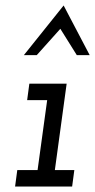

<svg xmlns="http://www.w3.org/2000/svg" viewBox="-20 -680 347 700"><path d="M43 -60H117L152 -315H79L87 -375H223L180 -60H251L243 0H35ZM212 -660Q236 -615 259.5 -569.5Q283 -524 307 -479H260Q242 -507 230 -527Q218 -547 200 -575Q179 -551 157 -527Q135 -503 114 -479H67Q103 -524 139.5 -569.5Q176 -615 212 -660Z"/></svg>

Font: Josefin Slab SemiBold
Style: Italic
Weight: 600
Italic angle: -12°
Designer: Santiago Orozco
Foundry: Typemade
Version: Version 2.000